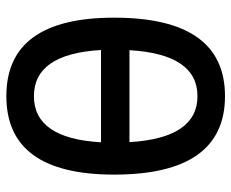

<svg xmlns="http://www.w3.org/2000/svg" viewBox="-84 -660 753 626"><g transform="rotate(90 293.0 -346.5)"><path d="M293 9.8C462.9 9.8 548.8 -106.4 548.8 -341.8C548.8 -583 462.9 -703.1 293 -703.1C123 -703.1 37.1 -583 37.1 -341.8C37.1 -106.4 123 9.8 293 9.8ZM143.1 -391.6C151.9 -540 202.1 -613.3 293 -613.3C383.8 -613.3 434.1 -540 442.9 -391.6ZM293 -80.1C201.2 -80.1 150.9 -152.8 142.6 -298.8H443.4C435.1 -152.8 384.8 -80.1 293 -80.1Z"/></g></svg>

Font: CaskaydiaCove Nerd Font
Style: Regular
Weight: 400
Designer: Aaron Bell
Foundry: Saja Typeworks
Version: Version 2111.1;Nerd Fonts 2.3.3